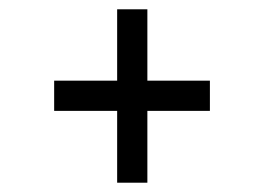

<svg xmlns="http://www.w3.org/2000/svg" viewBox="-20 -510 590 413"><path d="M232 -117V-271.5H96.5V-336.5H232V-490H297V-336.5H431.5V-271.5H297V-117Z"/></svg>

Font: Trispace SemiCondensed Light
Style: Regular
Weight: 300
Width: 4
Designer: Tyler Finck
Foundry: Etcetera Type Company
Version: Version 1.210; ttfautohint (v1.8.3)